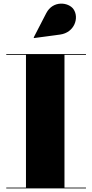

<svg xmlns="http://www.w3.org/2000/svg" viewBox="-20 -1052 514 1072"><path d="M315.5 -859C395.5 -870 423.5 -952.5 390.5 -1000.5C363.5 -1039.5 276 -1052 238 -978L168 -842.5L170 -839.5ZM15 -4.5V0H460V-4.5H340V-745.5H460V-750H15V-745.5H125V-4.5Z"/></svg>

Font: Bodoni* 36pt Fatface
Style: Regular
Weight: 900
Version: Version 2.3